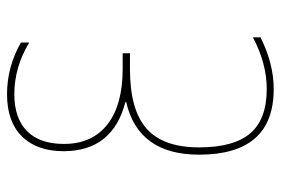

<svg xmlns="http://www.w3.org/2000/svg" viewBox="-145 -635 790 540"><g transform="rotate(-90 250.0 -365.0)"><path d="M85 -200.2Q85 -371.1 233.4 -405.3V-407.2Q95.7 -442.4 94.7 -580.1Q94.7 -656.2 136.2 -698.2Q177.7 -740.2 254.9 -740.2Q332 -740.2 400.4 -701.2V-677.7Q331.1 -719.7 254.9 -719.7Q187.5 -719.7 151.4 -684.1Q115.2 -648.4 115.2 -580.1Q115.2 -501 169.9 -458Q224.6 -415 326.2 -415H370.1V-394.5H326.2Q210.9 -394.5 158.2 -347.7Q105.5 -300.8 105.5 -200.2Q105.5 -102.5 145 -56.2Q184.6 -9.8 269.5 -9.8Q341.8 -9.8 415 -48.8V-27.3Q340.8 9.8 269.5 9.8Q85 9.8 85 -200.2Z"/></g></svg>

Font: Mgen+ 1m thin
Style: Regular
Weight: 100
Designer: [Source Han Sans]
Ryoko NISHIZUKA  (kana & ideographs); Paul D. Hunt (Latin, Greek & Cyrillic); Wenlong ZHANG  (bopomofo
Version: Version 1.059.20150602